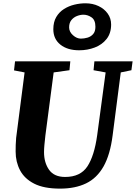

<svg xmlns="http://www.w3.org/2000/svg" viewBox="-20 -1106 804 1136"><path d="M694.5 -677.5 646.5 -306Q632 -191 592.8 -121.5Q553.5 -52 489.2 -21Q425 10 335 10Q240 10 182.5 -19.2Q125 -48.5 98.8 -98.2Q72.5 -148 72.5 -209Q72.5 -228 73 -248.2Q73.5 -268.5 75.5 -290L125.5 -677.5L63 -689.5L69 -743H396L391 -690.5L297.5 -677.5L248.5 -304Q245 -275 242.8 -249.2Q240.5 -223.5 240.5 -206Q240.5 -143.5 270.5 -101.2Q300.5 -59 365.5 -59Q455.5 -59 496.8 -121.2Q538 -183.5 555 -306L605 -677.5L533.5 -690.5L538.5 -743H764.5L757.5 -690.5ZM448.5 -808.5Q379 -808.5 337.2 -842Q295.5 -875.5 295.5 -933Q295.5 -976 313 -1005.5Q330.5 -1035 358.8 -1052.8Q387 -1070.5 420.2 -1078.5Q453.5 -1086.5 485.5 -1086.5Q528.5 -1086.5 562.8 -1070.2Q597 -1054 617.2 -1025.8Q637.5 -997.5 637.5 -961Q637.5 -909.5 610.8 -875.5Q584 -841.5 540.8 -825Q497.5 -808.5 448.5 -808.5ZM458.5 -877.5Q477.5 -877.5 497.5 -883.2Q517.5 -889 531 -904.2Q544.5 -919.5 544.5 -947.5Q544.5 -987.5 521.8 -1003.2Q499 -1019 473.5 -1019Q455 -1019 435.2 -1011.2Q415.5 -1003.5 402.2 -987Q389 -970.5 389 -944Q389 -918 411.5 -897.8Q434 -877.5 458.5 -877.5Z"/></svg>

Font: Merriweather Black
Style: Italic
Weight: 900
Italic angle: -7.8°
Designer: Eben Sorkin
Foundry: Eben Sorkin
Version: Version 2.200;gftools[0.9.31]